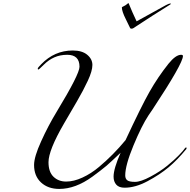

<svg xmlns="http://www.w3.org/2000/svg" viewBox="-20 -1215 1236 1251"><path d="M397 -410Q296 -236 296 -158Q296 -95 328.5 -63.5Q361 -32 411 -32Q461 -32 517 -58Q574 -84 626 -128Q719 -206 798 -302Q900 -521 954 -616.5Q1008 -712 1078 -800Q1125 -858 1160 -858Q1172 -858 1172 -850Q1172 -802 974 -502Q950 -466 948 -464Q903 -396 849.5 -267Q796 -138 796 -72Q796 -51 809 -40.5Q822 -30 859.5 -30Q897 -30 960.5 -64Q1024 -98 1069.5 -135Q1115 -172 1145.5 -203.5Q1176 -235 1184 -248Q1188 -254 1192 -254Q1196 -254 1196 -251Q1196 -248 1194 -244Q1135 -172 1078 -124.5Q1021 -77 941.5 -34.5Q862 8 792 8Q755 8 737.5 -12Q720 -32 720 -64Q720 -116 766 -220Q708 -165 674 -135Q638 -105 582 -64Q472 16 366 16Q293 16 247.5 -26Q202 -68 202 -140Q202 -193 248 -294Q294 -396 350 -488Q498 -732 498 -780Q498 -858 418 -858Q372 -858 334.5 -841.5Q297 -825 265.5 -793.5Q234 -762 230 -762Q226 -762 226 -768Q226 -774 248 -796Q335 -886 454 -886Q515 -886 548.5 -858Q582 -830 582 -791.5Q582 -753 552.5 -689.5Q523 -626 481 -554Q439 -482 397 -410ZM868 -1044Q847 -1028 838 -1028Q829 -1028 827 -1034Q825 -1040 799.5 -1090.5Q774 -1141 774 -1167Q774 -1169 786 -1174.5Q798 -1180 806 -1187Q814 -1194 816 -1194L818 -1195V-1194Q841 -1137 870 -1076L1062 -1182Q1080 -1192 1092 -1192L1094 -1190Q1094 -1188 1074 -1176Q974 -1114 868 -1044Z"/></svg>

Font: Miama
Style: Regular
Weight: 400
Italic angle: 16.5°
Designer: Linus Romer
Foundry: Linus Romer
Version: 0.32